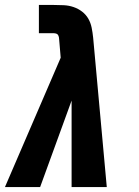

<svg xmlns="http://www.w3.org/2000/svg" viewBox="-41 -755 561 775"><path d="M-21 0 204 -522 198 -593Q198 -598 197 -603.5Q196 -609 193.5 -613.5Q191 -618 185.5 -619.5Q180 -621 175 -621H116V-735H175Q196 -735 216.5 -734Q237 -733 256 -726.5Q275 -720 290.5 -708Q306 -696 315.5 -679.5Q325 -663 329 -643Q333 -623 335 -603L390 0H248V-349L121 0Z"/></svg>

Font: Iosevka SS04 Heavy Oblique
Style: Regular
Weight: 900
Italic angle: -9°
Monospace: yes
Designer: Belleve Invis
Foundry: Belleve Invis
Version: Version 19.0.0; ttfautohint (v1.8.4)